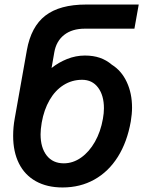

<svg xmlns="http://www.w3.org/2000/svg" viewBox="-20 -810 640 847"><path d="M38 -210.5Q38 -249.5 45 -287.5L98.5 -588.5Q117 -692.5 180.2 -741.2Q243.5 -790 360 -790H592L573 -683.5H354Q298 -683.5 263 -656Q228 -628.5 219.5 -579L207.5 -510Q238 -534.5 276.2 -549.8Q314.5 -565 354.5 -565Q391.5 -565 420.5 -555Q449.5 -545 473.5 -524.5Q516 -498 539.2 -448.2Q562.5 -398.5 562.5 -335.5Q562.5 -307.5 557 -274.5Q541 -183.5 499.8 -118Q458.5 -52.5 396.2 -17.8Q334 17 256 17Q187.5 17 138.2 -10.5Q89 -38 63.5 -89.2Q38 -140.5 38 -210.5ZM434 -286Q438.5 -311 438.5 -332.5Q438.5 -389 412.8 -423.5Q387 -458 342 -458Q297.5 -458 260.5 -434.8Q223.5 -411.5 198.8 -368.8Q174 -326 164 -269Q159 -239 159 -217.5Q159 -158.5 186 -124Q213 -89.5 261.5 -89.5Q302 -89.5 337.8 -114.8Q373.5 -140 398.8 -184.5Q424 -229 434 -286Z"/></svg>

Font: JuliaMono BoldItalic
Style: Regular
Weight: 700
Italic angle: -9°
Monospace: yes
Designer: cormullion
Foundry: corm
Version: Version 0.049; ttfautohint (v1.8.4)